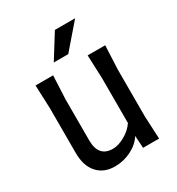

<svg xmlns="http://www.w3.org/2000/svg" viewBox="-194 -936 986 1069"><g transform="rotate(-30 299.5 -401.0)"><path d="M514 -146 521 0H418L413 -79Q386 -37 336.5 -12.5Q287 12 232 12Q161 12 120 -34Q79 -80 79 -163V-450L73 -600H186L179 -450V-186Q179 -79 271 -79Q307 -79 349 -103Q391 -127 414 -162V-450L408 -600H521L514 -450ZM451 -814 318 -660H225L321 -814Z"/></g></svg>

Font: Farro
Style: Regular
Weight: 400
Designer: Aceler Chua
Foundry: Grayscale Limited
Version: Version 1.101